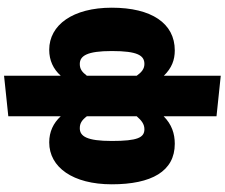

<svg xmlns="http://www.w3.org/2000/svg" viewBox="-101 -764 1110 948"><g transform="rotate(90 454.0 -290.0)"><path d="M690 -598C640 -598 594 -583 554 -543V-804L354 -825V-544C316 -583 276 -598 229 -598C95 -598 18 -483 18 -287C18 -95 103 22 226 22C278 22 321 2 354 -35V245L554 224V-35C588 2 631 22 683 22C806 22 890 -95 890 -287C890 -483 826 -598 690 -598ZM296 -129C256 -129 232 -164 232 -287C232 -415 254 -448 296 -448C320 -448 337 -434 354 -410V-164C335 -139 320 -129 296 -129ZM613 -129C589 -129 573 -139 554 -164V-410C575 -434 593 -448 618 -448C659 -448 676 -415 676 -287C676 -164 653 -129 613 -129Z"/></g></svg>

Font: Glow Sans SC Normal Heavy
Style: Regular
Weight: 900
Designer: Ryoko NISHIZUKA (kana, bopomofo & ideographs); Paul D. Hunt (Latin, Greek & Cyrillic); Sandoll Communications, Soo-young
Version: Version 0.93